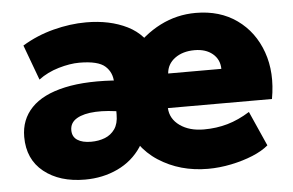

<svg xmlns="http://www.w3.org/2000/svg" viewBox="-44 -591 1020 669"><g transform="rotate(-5 466.5 -257.0)"><path d="M228 15Q139.5 15 84.5 -29Q29.5 -73 29.5 -151.5Q29.5 -212 68.8 -253Q108 -294 186.2 -311.2Q264.5 -328.5 381 -318.5L380.5 -209Q326.5 -219 284.8 -217Q243 -215 219 -201Q195 -187 195 -160.5Q195 -137.5 212.5 -126Q230 -114.5 260.5 -114.5Q287 -114.5 308.8 -123Q330.5 -131.5 343.8 -150.5Q357 -169.5 357 -200.5L358 -312.5Q358 -348 333.5 -370.2Q309 -392.5 243 -392.5Q210.5 -392.5 170.5 -380.8Q130.5 -369 100 -346L54.5 -469Q105.5 -500 164.2 -515.2Q223 -530.5 279 -530.5Q361.5 -530.5 422.8 -500Q484 -469.5 512.5 -400L433 -415.5Q479.5 -471 537.8 -500.5Q596 -530 662 -530Q746.5 -530 806 -487.5Q865.5 -445 891.5 -372Q917.5 -299 901 -208H537Q539 -170 572 -146.5Q605 -123 656 -123Q699.5 -123 738.8 -134.2Q778 -145.5 817 -170L871 -48.5Q850 -30.5 815.5 -16.2Q781 -2 739.8 6.5Q698.5 15 658.5 15Q560.5 15 485.2 -33.8Q410 -82.5 381 -180L457.5 -195Q457 -127.5 425.8 -80.8Q394.5 -34 342.5 -9.5Q290.5 15 228 15ZM548.5 -328H734.5Q734 -361 710 -381Q686 -401 647 -401Q605.5 -401 578.2 -381Q551 -361 548.5 -328Z"/></g></svg>

Font: Geologica Cursive ExtraBold
Style: Regular
Weight: 800
Designer: Sindre Bremnes, Frode Helland
Foundry: Monokrom Skriftforlag AS
Version: Version 1.010;gftools[0.9.28]